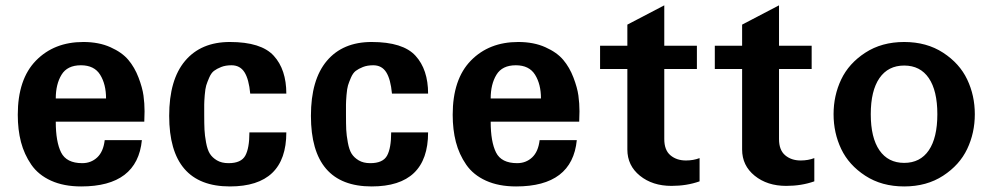

<svg xmlns="http://www.w3.org/2000/svg" viewBox="-20 -667 3624 701"><path d="M507.8 -260.7Q507.8 -260.7 506.8 -222.7H183.6Q183.6 -149.4 203.1 -110.4Q222.7 -71.3 280.3 -71.3Q312.5 -71.3 335 -92.3Q357.4 -113.3 362.3 -155.3H498Q481.4 13.7 276.4 13.7Q212.9 13.7 166.5 -7.3Q120.1 -28.3 94.2 -65.9Q68.4 -103.5 56.6 -148.4Q44.9 -193.4 44.9 -248Q44.9 -377.9 111.3 -445.8Q177.7 -513.7 284.2 -513.7Q340.8 -513.7 383.3 -494.6Q425.8 -475.6 448.7 -448.2Q471.7 -420.9 485.8 -383.8Q500 -346.7 503.9 -317.9Q507.8 -289.1 507.8 -260.7ZM367.2 -307.6Q367.2 -359.4 345.7 -394Q324.2 -428.7 275.4 -428.7Q225.6 -428.7 204.6 -394Q183.6 -359.4 183.6 -307.6Z M1025.4 -183.6Q1025.4 13.7 819.3 13.7Q597.7 13.7 597.7 -244.1Q597.7 -376 655.8 -444.8Q713.9 -513.7 819.3 -513.7Q933.6 -513.7 979.5 -463.4Q1025.4 -413.1 1025.4 -325.2H893.6Q888.7 -377.9 872.6 -403.3Q856.4 -428.7 825.2 -428.7Q803.7 -428.7 787.6 -422.4Q771.5 -416 761.2 -408.2Q751 -400.4 743.7 -383.3Q736.3 -366.2 732.9 -355Q729.5 -343.8 727.5 -319.8Q725.6 -295.9 725.6 -285.2Q725.6 -274.4 725.6 -248Q725.6 -213.9 726.6 -193.4Q727.5 -172.9 732.4 -146.5Q737.3 -120.1 746.1 -106Q754.9 -91.8 772 -81.5Q789.1 -71.3 814.5 -71.3Q860.4 -71.3 875.5 -98.6Q890.6 -126 890.6 -183.6Z M1543 -183.6Q1543 13.7 1336.9 13.7Q1115.2 13.7 1115.2 -244.1Q1115.2 -376 1173.3 -444.8Q1231.4 -513.7 1336.9 -513.7Q1451.2 -513.7 1497.1 -463.4Q1543 -413.1 1543 -325.2H1411.1Q1406.2 -377.9 1390.1 -403.3Q1374 -428.7 1342.8 -428.7Q1321.3 -428.7 1305.2 -422.4Q1289.1 -416 1278.8 -408.2Q1268.6 -400.4 1261.2 -383.3Q1253.9 -366.2 1250.5 -355Q1247.1 -343.8 1245.1 -319.8Q1243.2 -295.9 1243.2 -285.2Q1243.2 -274.4 1243.2 -248Q1243.2 -213.9 1244.1 -193.4Q1245.1 -172.9 1250 -146.5Q1254.9 -120.1 1263.7 -106Q1272.5 -91.8 1289.6 -81.5Q1306.6 -71.3 1332 -71.3Q1377.9 -71.3 1393.1 -98.6Q1408.2 -126 1408.2 -183.6Z M2095.7 -260.7Q2095.7 -260.7 2094.7 -222.7H1771.5Q1771.5 -149.4 1791 -110.4Q1810.5 -71.3 1868.2 -71.3Q1900.4 -71.3 1922.9 -92.3Q1945.3 -113.3 1950.2 -155.3H2085.9Q2069.3 13.7 1864.3 13.7Q1800.8 13.7 1754.4 -7.3Q1708 -28.3 1682.1 -65.9Q1656.2 -103.5 1644.5 -148.4Q1632.8 -193.4 1632.8 -248Q1632.8 -377.9 1699.2 -445.8Q1765.6 -513.7 1872.1 -513.7Q1928.7 -513.7 1971.2 -494.6Q2013.7 -475.6 2036.6 -448.2Q2059.6 -420.9 2073.7 -383.8Q2087.9 -346.7 2091.8 -317.9Q2095.7 -289.1 2095.7 -260.7ZM1955.1 -307.6Q1955.1 -359.4 1933.6 -394Q1912.1 -428.7 1863.3 -428.7Q1813.5 -428.7 1792.5 -394Q1771.5 -359.4 1771.5 -307.6Z M2534.2 -4.9Q2487.3 11.7 2431.6 11.7Q2362.3 11.7 2316.4 -25.4Q2270.5 -62.5 2270.5 -121.1V-415H2170.9V-500H2270.5V-577.1L2405.3 -647.5V-500H2524.4V-415H2405.3V-159.2Q2405.3 -119.1 2427.7 -100.1Q2450.2 -81.1 2484.4 -81.1Q2511.7 -81.1 2534.2 -89.8Z M2953.1 -4.9Q2906.2 11.7 2850.6 11.7Q2781.2 11.7 2735.4 -25.4Q2689.5 -62.5 2689.5 -121.1V-415H2589.8V-500H2689.5V-577.1L2824.2 -647.5V-500H2943.4V-415H2824.2V-159.2Q2824.2 -119.1 2846.7 -100.1Q2869.1 -81.1 2903.3 -81.1Q2930.7 -81.1 2953.1 -89.8Z M3511.2 -377Q3539.1 -318.4 3539.1 -250Q3539.1 -181.6 3511.2 -123Q3483.4 -64.5 3423.3 -25.4Q3363.3 13.7 3281.2 13.7Q3199.2 13.7 3139.2 -25.4Q3079.1 -64.5 3051.3 -123Q3023.4 -181.6 3023.4 -250Q3023.4 -318.4 3051.3 -377Q3079.1 -435.5 3139.2 -474.6Q3199.2 -513.7 3281.2 -513.7Q3363.3 -513.7 3423.3 -474.6Q3483.4 -435.5 3511.2 -377ZM3371.1 -118.2Q3402.3 -164.1 3402.3 -250Q3402.3 -335.9 3371.1 -381.8Q3339.8 -427.7 3281.2 -427.7Q3222.7 -427.7 3190.9 -381.8Q3159.2 -335.9 3159.2 -250Q3159.2 -164.1 3190.9 -118.2Q3222.7 -72.3 3281.2 -72.3Q3339.8 -72.3 3371.1 -118.2Z"/></svg>

Font: FreeUniversal
Style: Bold
Weight: 700
Version: Version 1.001